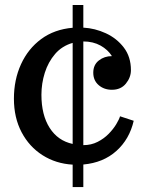

<svg xmlns="http://www.w3.org/2000/svg" viewBox="-20 -650 600 774"><path d="M272.9 104V13.7Q205.1 9.8 151.4 -24.4Q97.7 -58.6 66.9 -117.2Q36.1 -175.8 36.1 -252Q36.1 -328.6 64.7 -391.1Q93.3 -453.6 146.2 -492.7Q199.2 -531.7 272.9 -538.1V-629.9H315.9V-538.6Q362.8 -536.1 406.7 -515.9Q450.7 -495.6 479.2 -458.3Q507.8 -420.9 507.8 -367.2Q507.8 -337.9 487.5 -313Q467.3 -288.1 431.2 -288.1Q399.4 -288.1 377.7 -306.9Q356 -325.7 356 -356.9Q356 -388.7 378.4 -406.2Q400.9 -423.8 431.2 -423.8Q415 -449.7 385.3 -466.3Q355.5 -482.9 315.9 -482.9V-64.9Q347.7 -64.9 373.5 -78.1Q399.4 -91.3 418.2 -110.6Q437 -129.9 448.7 -149.4Q460.4 -168.9 463.9 -181.2L519 -163.1Q502 -88.9 449.2 -41.5Q396.5 5.9 315.9 13.2V104ZM272.9 -69.8V-477.1Q230 -464.8 202.1 -432.4Q174.3 -399.9 160.6 -356.7Q147 -313.5 147 -268.1Q147 -186.5 180.2 -134.5Q213.4 -82.5 272.9 -69.8Z"/></svg>

Font: Trocchi
Style: Regular
Weight: 400
Designer: Vernon Adams
Foundry: Vernon Adams
Version: Version 1.101; ttfautohint (v1.8.4.7-5d5b);gftools[0.9.27]